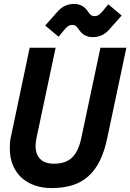

<svg xmlns="http://www.w3.org/2000/svg" viewBox="-20 -943 663 977"><path d="M623 -700 526 -242Q512 -174 488.5 -126Q465 -78 430 -46.5Q395 -15 348.5 -0.5Q302 14 241 14Q196 14 157 0.5Q118 -13 90 -38.5Q62 -64 46 -101.5Q30 -139 30 -187Q30 -203 31 -218.5Q32 -234 37 -254L131 -700H263L166 -242Q164 -231 162.5 -221Q161 -211 161 -201Q161 -158 184.5 -134Q208 -110 255 -110Q315 -110 347.5 -142Q380 -174 394 -242L491 -700ZM427 -885Q433 -876 440.5 -868.5Q448 -861 462 -861Q474 -861 483.5 -868Q493 -875 503 -887L531 -921L599 -864L537 -794Q503 -754 451 -754Q431 -754 413 -763Q395 -772 382 -792Q376 -801 368.5 -808.5Q361 -816 347 -816Q335 -816 325.5 -809Q316 -802 306 -790L278 -756L210 -813L272 -883Q306 -923 358 -923Q378 -923 396 -914Q414 -905 427 -885Z"/></svg>

Font: Space Mono
Style: Bold Italic
Weight: 700
Italic angle: -12°
Monospace: yes
Designer: Colophon Foundry / Benjamin Critton
Foundry: Colophon Foundry
Version: Version 1.000;PS 1.000;hotconv 1.0.81;makeotf.lib2.5.63406